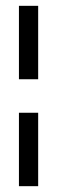

<svg xmlns="http://www.w3.org/2000/svg" viewBox="-20 -480 219 659"><path d="M111 -93V159H45V-93ZM111 -460V-208H45V-460Z"/></svg>

Font: Genos
Style: Italic
Weight: 400
Italic angle: -8°
Version: Version 1.010